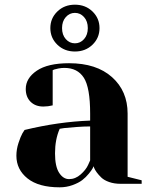

<svg xmlns="http://www.w3.org/2000/svg" viewBox="-20 -785 645 820"><path d="M235 -235Q215 -190 215 -130Q215 -74 232.5 -47Q250 -20 275 -20Q302 -20 324.5 -40Q347 -60 356 -80L365 -100V-245Q338 -245 305.5 -242.5Q273 -240 254 -238ZM275 -515Q392 -515 458.5 -455.5Q525 -396 525 -300V-30L585 -15V0H495Q468 0 446.5 -7.5Q425 -15 413 -26.5Q401 -38 393 -49Q385 -60 382 -68L380 -75Q378 -71 375 -65Q372 -59 359.5 -43.5Q347 -28 331.5 -16Q316 -4 290 5.5Q264 15 235 15Q145 15 97.5 -23Q50 -61 50 -120Q50 -147 59 -174.5Q68 -202 76 -216L85 -230Q230 -265 365 -270V-300Q365 -411 338 -453Q311 -495 255 -495Q242 -495 229.5 -492.5Q217 -490 211 -488L205 -485V-335Q185 -330 165 -330Q131 -330 110.5 -350.5Q90 -371 90 -405Q90 -451 137 -483Q184 -515 275 -515ZM375 -736Q405 -707 405 -665Q405 -623 375 -594Q345 -565 300 -565Q255 -565 225 -594Q195 -623 195 -665Q195 -707 225 -736Q255 -765 300 -765Q345 -765 375 -736ZM339 -618Q355 -636 355 -665Q355 -694 339 -712Q323 -730 300 -730Q277 -730 261 -712Q245 -694 245 -665Q245 -636 261 -618Q277 -600 300 -600Q323 -600 339 -618Z"/></svg>

Font: Yeseva One
Style: Regular
Weight: 400
Designer: Jovanny Lemonad
Foundry: Jovanny Lemonad
Version: Version 2.000